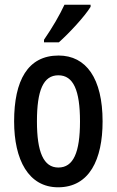

<svg xmlns="http://www.w3.org/2000/svg" viewBox="-20 -879 496 816"><path d="M365 -850V-859H254C233 -814 204 -764 167 -710V-699H230C273 -737 340 -809 365 -850ZM416 -363C416 -546 346 -643 229 -643C98 -643 40 -537 40 -363C40 -200 101 -83 227 -83C360 -83 416 -201 416 -363ZM137 -363C137 -495 164 -559 228 -559C292 -559 320 -495 320 -363C320 -231 292 -167 228 -167C165 -167 137 -233 137 -363Z"/></svg>

Font: Noto Sans Kannada UI ExtraCondensed Medium
Style: Regular
Weight: 500
Width: 2
Designer: Jelle Bosma - Monotype Design Team
Foundry: Monotype Imaging Inc.
Version: Version 2.005